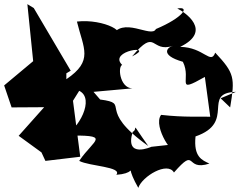

<svg xmlns="http://www.w3.org/2000/svg" viewBox="-50 -812 1158 926"><path d="M1014 -338 1060 -294C1084 -437 1081 -459 988 -558C966 -498 934 -584 819 -586C977 -663 841 -754 805 -771C869 -783 833 -727 702 -672C680 -625 539 -740 487 -634C586 -649 451 -723 321 -708C353 -577 402 -519 270 -430V-464L135 -377L291 -471L113 -773L82 -792L110 -517L-30 -400L6 -294L163 -295L40 -157L150 -77L169 -36L337 -56L302 -326L332 -374C410 -336 327 -185 259 -158C494 -161 406 -145 332 -36C381 -10 542 -8 511 31C666 21 516 -83 617 94C635 39 758 -35 789 20C902 -109 839 16 960 -23C924 -40 883 -55 893 -154C1090 -222 920 -364 1088 -369ZM680 -104C680 -104 550 -45 590 -176C620 -189 571 -240 665 -108C409 -290 587 -312 433 -332L401 -369L601 -387C531 -373 515 -487 539 -499C468 -569 707 -599 587 -540C707 -683 673 -555 785 -591C759 -586 717 -547 832 -514C876 -427 790 -357 938 -441L964 -249C917 -251 841 -245 727 -258C683 -200 802 -37 780 -115Z"/></svg>

Font: Asimov Silicon
Style: Regular
Weight: 400
Designer: Google
Version: Version 2.000980; 2014